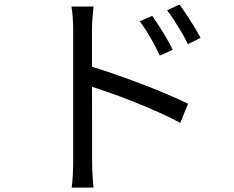

<svg xmlns="http://www.w3.org/2000/svg" viewBox="-20 -790 1040 853"><path d="M656.4 -719.6Q668.9 -701.8 685.9 -675.5Q702.9 -649.1 719.3 -621Q735.7 -593 747.4 -568.8L690.1 -542.7Q677.8 -569.2 663.4 -595.6Q649.1 -622 633.5 -647.6Q617.8 -673.1 600.9 -695.3ZM776.9 -769.9Q790.4 -752.5 807.6 -726.5Q824.8 -700.5 842.1 -672.7Q859.3 -644.9 870.9 -621.6L814.8 -594Q802.1 -620.5 786.9 -646.4Q771.6 -672.3 755.5 -697.3Q739.4 -722.3 722.4 -744ZM305.2 -75.2Q305.2 -89.3 305.2 -131.4Q305.2 -173.4 305.2 -232Q305.2 -290.5 305.2 -355.3Q305.2 -420.2 305.2 -481.2Q305.2 -542.1 305.2 -588.9Q305.2 -635.6 305.2 -656.6Q305.2 -678.1 303.4 -708Q301.6 -737.9 297.4 -761H395.5Q393.2 -738.5 390.9 -708.8Q388.6 -679.2 388.6 -656.6Q388.6 -617.9 388.6 -563.2Q388.6 -508.6 388.6 -447.3Q388.6 -386 388.9 -325.3Q389.2 -264.6 389.2 -212.3Q389.2 -160 389.2 -123.4Q389.2 -86.9 389.2 -75.2Q389.2 -59.8 389.8 -38.1Q390.4 -16.4 392.2 5.1Q393.9 26.5 395.3 43.4H298.6Q301.8 19.4 303.5 -14Q305.2 -47.3 305.2 -75.2ZM370.9 -498.5Q420.3 -484.3 479.9 -463.8Q539.6 -443.3 601.1 -420Q662.7 -396.7 718.5 -373.1Q774.3 -349.6 815.6 -329L780.8 -244.1Q738.2 -267.4 684.4 -291.3Q630.6 -315.2 574 -337.9Q517.4 -360.5 464.7 -378.9Q411.9 -397.3 370.9 -410.1Z"/></svg>

Font: Shanggu Sans SC VF
Style: Regular
Weight: 250
Designer: GuiWonder
Version: Version 1.021